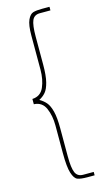

<svg xmlns="http://www.w3.org/2000/svg" viewBox="-136 -792 549 985"><g transform="rotate(-15 139.0 -299.5)"><path d="M129 -617V-469Q129 -411 120.5 -377Q112 -343 98 -326.5Q84 -310 63 -299Q84 -287 98 -270.5Q112 -254 120.5 -221Q129 -188 129 -131V18Q129 80 140 105Q151 130 181 130H237V148H198Q163 148 146.5 141.5Q130 135 119.5 102.5Q109 70 109 -4V-151Q109 -203 91.5 -243Q74 -283 30 -285V-313Q74 -315 91.5 -355Q109 -395 109 -448V-629Q109 -685 121 -711Q133 -737 150 -742Q167 -747 198 -747H237V-728H181Q151 -728 140 -703.5Q129 -679 129 -617Z"/></g></svg>

Font: Josefin Sans Thin
Style: Regular
Weight: 250
Designer: Santiago Orozco
Foundry: Typemade
Version: Version 2.000